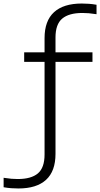

<svg xmlns="http://www.w3.org/2000/svg" viewBox="-124 -838 566 1088"><path d="M-19.5 230Q-40 230 -60.5 228.5Q-81 227 -103.5 223V169.5Q-77.5 173.5 -59.5 175Q-41.5 176.5 -23.5 176.5Q53 176.5 90.8 144.5Q128.5 112.5 128.5 37.5V-487.5H13V-541.5H128.5V-622Q128.5 -720 182.2 -769Q236 -818 339 -818Q359 -818 379.8 -816.5Q400.5 -815 423 -811V-757.5Q397 -761.5 379 -763Q361 -764.5 343 -764.5Q266.5 -764.5 228.5 -732.5Q190.5 -700.5 190.5 -625.5V-541.5H400V-487.5H190.5V34Q190.5 132 137 181Q83.5 230 -19.5 230Z"/></svg>

Font: Encode Sans Expanded Expanded Light
Style: Regular
Weight: 300
Width: 7
Designer: Multiple Designers
Foundry: Impallari Type
Version: Version 3.000; ttfautohint (v1.8.3) -l 8 -r 50 -G 200 -x 14 